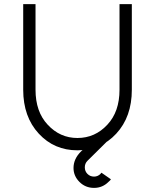

<svg xmlns="http://www.w3.org/2000/svg" viewBox="-20 -720 754 935"><path d="M93 -700V-283Q93 -151 169 -69Q244 12 357 12Q471 12 546 -69Q622 -151 622 -283V-700H562V-283Q562 -176 503 -113Q443 -48 357 -48Q272 -48 212 -113Q153 -176 153 -283V-700ZM520 153 474 121Q473 123 469 127Q456 140 438 140Q419 140 406 127Q393 114 393 95Q393 76 406 63L499 -29H441Q398 -6 374 18Q338 54 338 98Q338 137 367 166Q396 195 438 195Q479 195 508 166Q511 163 514.5 160Q518 157 520 153Z"/></svg>

Font: Unageo Variable
Style: Regular
Weight: 300
Designer: Richard Sepsi
Foundry: Richard Sepsi
Version: Version 2.200